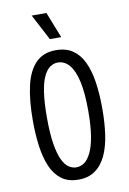

<svg xmlns="http://www.w3.org/2000/svg" viewBox="-96 -929 669 999"><g transform="rotate(-10 238.5 -429.5)"><path d="M237 12Q182 12 147 -14.5Q112 -41 92 -87.5Q72 -134 63.5 -196.5Q55 -259 55 -330Q55 -439 72.5 -515Q90 -591 130 -631.5Q170 -672 236 -672Q289 -672 324.5 -648Q360 -624 381.5 -579Q403 -534 412.5 -471Q422 -408 422 -330Q422 -256 413 -193.5Q404 -131 382.5 -85Q361 -39 325 -13.5Q289 12 237 12ZM236 -53Q259 -53 278.5 -66.5Q298 -80 314 -112.5Q330 -145 339 -199Q348 -253 348 -332Q348 -427 334.5 -487.5Q321 -548 295.5 -577.5Q270 -607 235 -607Q214 -607 195 -594.5Q176 -582 161 -551.5Q146 -521 138 -468Q130 -415 130 -334Q130 -250 139 -195Q148 -140 163 -109Q178 -78 197 -65.5Q216 -53 236 -53ZM216 -734 144 -871H222L276 -734Z"/></g></svg>

Font: Bricolage Grotesque Condensed Light
Style: Regular
Weight: 300
Width: 3
Designer: Mathieu Triay
Foundry: Atelier Triay
Version: Version 1.000;gftools[0.9.30]